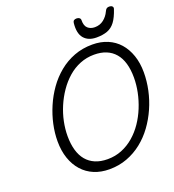

<svg xmlns="http://www.w3.org/2000/svg" viewBox="-214 -1430 1461 1612"><g transform="rotate(-20 516.5 -623.5)"><path d="M485 19Q410 19 349 -6.5Q288 -32 244.5 -80.5Q201 -129 177.5 -197.5Q154 -266 154 -351Q154 -424 170.5 -500.5Q187 -577 219 -651.5Q251 -726 297.5 -791.5Q344 -857 405.5 -907.5Q467 -958 542 -986.5Q617 -1015 705 -1015Q780 -1015 840.5 -989.5Q901 -964 943.5 -916Q986 -868 1009.5 -800Q1033 -732 1033 -648Q1033 -570 1016 -490.5Q999 -411 966 -336.5Q933 -262 886 -197.5Q839 -133 778 -84.5Q717 -36 643.5 -8.5Q570 19 485 19ZM500 -66Q568 -66 627 -90Q686 -114 735.5 -156.5Q785 -199 823 -255Q861 -311 887 -375Q913 -439 926.5 -505Q940 -571 940 -635Q940 -707 924 -762Q908 -817 876 -854.5Q844 -892 797.5 -911Q751 -930 690 -930Q623 -930 563.5 -906Q504 -882 455 -839Q406 -796 367.5 -740Q329 -684 302 -620.5Q275 -557 261.5 -491.5Q248 -426 248 -363Q248 -292 264 -236.5Q280 -181 311.5 -143.5Q343 -106 390 -86Q437 -66 500 -66ZM761 -1058Q688 -1058 650 -1102.5Q612 -1147 622 -1239Q624 -1254 633 -1260Q642 -1266 657 -1266Q672 -1266 681.5 -1258.5Q691 -1251 691 -1239Q690 -1188 714.5 -1166Q739 -1144 777 -1144Q823 -1144 856.5 -1170.5Q890 -1197 908 -1236Q916 -1254 925 -1260Q934 -1266 948 -1266Q965 -1266 974.5 -1257Q984 -1248 979 -1233Q956 -1164 927.5 -1126Q899 -1088 858.5 -1073Q818 -1058 761 -1058Z"/></g></svg>

Font: Playwrite AU TAS
Style: Regular
Weight: 400
Designer: Veronika Burian, José Scaglione
Foundry: TypeTogether
Version: Version 1.002